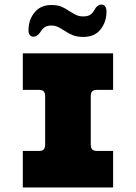

<svg xmlns="http://www.w3.org/2000/svg" viewBox="-20 -822 596 842"><path d="M407 -428Q391 -428 384.5 -421.5Q378 -415 378 -399V-189Q378 -173 384.5 -166.5Q391 -160 407 -160H476V0H80V-160H149Q165 -160 171.5 -166.5Q178 -173 178 -189V-399Q178 -415 171.5 -421.5Q165 -428 149 -428H80V-588H476V-428ZM260 -689Q243 -700 231.5 -705Q220 -710 205 -710Q187 -710 176 -702.5Q165 -695 156 -680Q150 -671 142 -666Q134 -661 126 -661Q117 -661 111 -668Q105 -675 105 -689Q105 -735 131.5 -767.5Q158 -800 205 -800Q232 -800 249 -793Q266 -786 286 -772Q304 -761 316 -755.5Q328 -750 346 -750Q365 -750 376 -757.5Q387 -765 395 -780Q407 -802 425 -802Q435 -802 441 -794Q447 -786 447 -771Q447 -726 421 -693Q395 -660 346 -660Q318 -660 299.5 -667.5Q281 -675 260 -689Z"/></svg>

Font: Dashboard
Style: Regular
Weight: 400
Designer: jaiki
Version: Version 1.000